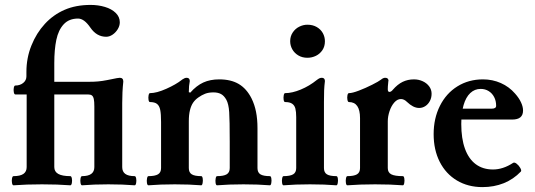

<svg xmlns="http://www.w3.org/2000/svg" viewBox="-20 -746 2164 777"><path d="M34.7 -33.2Q61.5 -33.2 74.7 -42.2Q87.9 -51.3 87.9 -69.8V-363.8H42Q37.6 -363.8 35.9 -372.8Q34.2 -381.8 35.9 -390.9Q37.6 -399.9 42 -399.9Q61 -399.9 74 -410.4Q86.9 -420.9 86.9 -437V-455.1Q86.9 -511.7 107.2 -562Q127.4 -612.3 161.6 -649.4Q195.8 -686.5 241.5 -706.3Q287.1 -726.1 346.7 -726.1Q377.4 -726.1 404.5 -718Q431.6 -710 448.2 -693.8Q464.8 -677.7 464.8 -655.8Q464.8 -641.6 456.5 -627.9Q448.2 -614.3 435.5 -605.7Q422.9 -597.2 409.7 -597.2Q390.6 -597.2 374.5 -606.4Q358.4 -615.7 345.7 -634.3Q333 -652.8 320.6 -661.9Q308.1 -670.9 295.9 -670.9Q259.3 -670.9 237.8 -647.7Q216.3 -624.5 208 -585Q199.7 -545.4 199.7 -490.2V-415H339.8Q360.4 -415 377.2 -416.5Q394 -418 413.6 -421.9Q426.8 -424.3 433.3 -425.8Q439.9 -427.2 452.6 -429.7Q460.9 -431.2 464.8 -431.2Q471.7 -431.2 475.3 -427.5Q479 -423.8 479 -416Q476.6 -394 475.6 -372.3Q474.6 -350.6 474.6 -329.1V-69.8Q474.6 -51.3 487.1 -42.2Q499.5 -33.2 524.9 -33.2Q529.3 -33.2 531 -23.9Q532.7 -14.6 531 -5.4Q529.3 3.9 524.9 3.9Q477.5 0 418.5 0Q359.4 0 312 3.9Q307.6 3.9 305.9 -5.4Q304.2 -14.6 305.9 -23.9Q307.6 -33.2 312 -33.2Q361.8 -33.2 361.8 -69.8V-314.9Q361.8 -335 359.6 -345.2Q357.4 -355.5 352.1 -359.6Q346.7 -363.8 335.9 -363.8H199.7V-69.8Q199.7 -51.3 215.8 -42.2Q231.9 -33.2 264.6 -33.2Q269 -33.2 270.8 -23.9Q272.5 -14.6 270.8 -5.4Q269 3.9 264.6 3.9Q213.9 0 149.9 0Q85.9 0 34.7 3.9Q30.3 3.9 28.6 -5.4Q26.9 -14.6 28.6 -23.9Q30.3 -33.2 34.7 -33.2Z M586.9 -333Q582.5 -333 581.1 -342Q579.6 -351.1 581.3 -360.1Q583 -369.1 586.9 -369.1Q613.8 -369.1 653.1 -386.7Q692.4 -404.3 715.3 -422.4L716.8 -423.8Q722.7 -427.7 726.8 -429.4Q731 -431.2 735.8 -431.2Q741.7 -431.2 744.9 -427.7Q748 -424.3 748 -418Q746.1 -407.7 745.1 -397.5Q744.1 -387.2 744.1 -373L750 -371.1Q774.9 -399.4 802.7 -412.1Q830.6 -424.8 867.2 -424.8Q914.6 -424.8 946.3 -406Q978 -387.2 998 -347.7Q1010.3 -322.8 1016.1 -293.5Q1022 -264.2 1022 -227.1V-69.8H909.7V-172.9Q909.7 -259.8 907.5 -292.5Q905.3 -325.2 896 -342.3Q886.7 -358.9 874.3 -365.5Q861.8 -372.1 843.8 -372.1Q824.2 -372.1 810.3 -366.7Q796.4 -361.3 782.7 -351.6Q770 -342.8 761.7 -330.8Q753.4 -318.8 748.8 -300.3Q744.1 -281.7 744.1 -254.9V-69.8H631.8V-252.4Q631.8 -284.7 628.4 -301.3Q625 -317.9 615.5 -325.4Q606 -333 586.9 -333ZM580.6 -33.2Q606.9 -33.2 619.4 -40.5Q631.8 -47.9 631.8 -65.9V-98.6H744.1V-65.9Q744.1 -47.9 756.1 -40.5Q768.1 -33.2 794.4 -33.2Q798.8 -33.2 800.3 -23.9Q801.8 -14.6 800 -5.4Q798.3 3.9 794.4 3.9Q747.1 0 687.5 0Q627.9 0 580.6 3.9Q576.2 3.9 574.7 -5.4Q573.2 -14.6 575 -23.9Q576.7 -33.2 580.6 -33.2ZM858.4 -33.2Q884.8 -33.2 897.2 -40.5Q909.7 -47.9 909.7 -65.9V-98.6H1022V-65.9Q1022 -47.9 1033.9 -40.5Q1045.9 -33.2 1072.3 -33.2Q1076.7 -33.2 1078.1 -23.9Q1079.6 -14.6 1077.9 -5.4Q1076.2 3.9 1072.3 3.9Q1024.9 0 965.3 0Q905.8 0 858.4 3.9Q854 3.9 852.5 -5.4Q851.1 -14.6 852.8 -23.9Q854.5 -33.2 858.4 -33.2Z M1127.4 -33.2Q1153.8 -33.2 1166.3 -40.5Q1178.7 -47.9 1178.7 -65.9V-272Q1178.7 -293.9 1175.3 -306.9Q1171.9 -319.8 1162.1 -326.4Q1152.3 -333 1133.8 -333Q1129.4 -333 1127.9 -342Q1126.5 -351.1 1128.2 -360.1Q1129.9 -369.1 1133.8 -369.1Q1162.1 -369.1 1197 -383.5Q1231.9 -397.9 1262.2 -422.4Q1268.6 -427.2 1272.9 -429.2Q1277.3 -431.2 1282.7 -431.2Q1288.6 -431.2 1291.7 -427.7Q1294.9 -424.3 1294.9 -418Q1292.5 -398.9 1291.7 -380.1Q1291 -361.3 1291 -333V-65.9Q1291 -47.9 1303 -40.5Q1314.9 -33.2 1341.3 -33.2Q1345.7 -33.2 1347.2 -23.9Q1348.6 -14.6 1346.9 -5.4Q1345.2 3.9 1341.3 3.9Q1293.9 0 1234.4 0Q1174.8 0 1127.4 3.9Q1123 3.9 1121.6 -5.4Q1120.1 -14.6 1121.8 -23.9Q1123.5 -33.2 1127.4 -33.2ZM1154.3 -579.1Q1154.3 -599.1 1164.6 -614.5Q1174.8 -629.9 1190.9 -637.9Q1207 -646 1224.1 -646Q1245.6 -646 1261.7 -636.7Q1277.8 -627.4 1286.4 -612.1Q1294.9 -596.7 1294.9 -579.1Q1294.9 -558.1 1284.7 -543Q1274.4 -527.8 1258.3 -520Q1242.2 -512.2 1224.1 -512.2Q1203.1 -512.2 1187.3 -521.7Q1171.4 -531.2 1162.8 -546.6Q1154.3 -562 1154.3 -579.1Z M1392.1 -333Q1387.7 -333 1386 -342Q1384.3 -351.1 1386 -360.1Q1387.7 -369.1 1392.1 -369.1Q1405.8 -369.1 1432.6 -379.4Q1459.5 -389.6 1486.1 -403.1Q1512.7 -416.5 1522 -423.8Q1530.8 -431.2 1538.6 -431.2Q1544.9 -431.2 1548.1 -428.7Q1551.3 -426.3 1552.2 -420.9Q1551.8 -417.5 1551.3 -414.6Q1550.8 -411.6 1550.8 -408.7Q1549.3 -396.5 1549.3 -384.8Q1549.3 -379.4 1551 -376.7Q1552.7 -374 1556.2 -374Q1559.6 -374 1563.2 -376.5Q1566.9 -378.9 1569.8 -382.8Q1588.9 -404.8 1609.6 -414.8Q1630.4 -424.8 1655.3 -424.8Q1674.3 -424.8 1690.7 -417.2Q1707 -409.7 1716.8 -396.5Q1726.6 -383.3 1726.6 -366.7Q1726.6 -350.1 1719.5 -336.9Q1712.4 -323.7 1700.9 -316.4Q1689.5 -309.1 1676.3 -309.1Q1664.1 -309.1 1651.6 -315.4Q1639.2 -321.8 1626.5 -334Q1621.1 -339.4 1615 -342.3Q1608.9 -345.2 1602.5 -345.2Q1587.9 -345.2 1575.7 -331.3Q1563.5 -317.4 1556.4 -296.1Q1549.3 -274.9 1549.3 -254.9V-84.5H1437V-268.1Q1437 -333 1392.1 -333ZM1385.7 -33.2Q1412.1 -33.2 1424.6 -40.5Q1437 -47.9 1437 -65.9V-98.6H1549.3V-65.9Q1549.3 -47.9 1563.5 -40.5Q1577.6 -33.2 1610.4 -33.2Q1614.7 -33.2 1616.2 -23.9Q1617.7 -14.6 1616 -5.4Q1614.3 3.9 1610.4 3.9Q1561 0 1498 0Q1436 0 1385.7 3.9Q1381.3 3.9 1379.9 -5.4Q1378.4 -14.6 1380.1 -23.9Q1381.8 -33.2 1385.7 -33.2Z M1734.9 -203.1Q1734.9 -267.1 1760.3 -317.6Q1785.6 -368.2 1831.1 -396.5Q1876.5 -424.8 1934.6 -424.8Q1973.1 -424.8 2006.8 -409.9Q2040.5 -395 2064.5 -367.2Q2080.6 -349.1 2088.6 -331.5Q2096.7 -314 2096.7 -298.8Q2096.7 -280.3 2085.7 -271.2Q2074.7 -262.2 2052.7 -262.2H1812V-306.2H1969.7Q1987.8 -306.2 1987.8 -317.9Q1987.8 -337.9 1979.7 -353.3Q1971.7 -368.7 1957.5 -377.4Q1943.4 -386.2 1925.3 -386.2Q1900.9 -386.2 1883.1 -369.4Q1865.2 -352.5 1856 -320.6Q1846.7 -288.6 1846.7 -244.1Q1846.7 -185.5 1861.6 -144.3Q1876.5 -103 1905.3 -81.5Q1934.1 -60.1 1975.1 -60.1Q1995.1 -60.1 2015.4 -66.7Q2035.6 -73.2 2056.6 -86.9Q2062 -90.3 2071 -83.3Q2080.1 -76.2 2085.7 -65.9Q2091.3 -55.7 2087.9 -51.8Q2058.1 -20.5 2018.6 -4.6Q1979 11.2 1932.6 11.2Q1874 11.2 1829.1 -15.6Q1784.2 -42.5 1759.5 -91.1Q1734.9 -139.6 1734.9 -203.1Z"/></svg>

Font: Junicode Two Beta VF
Style: Regular
Weight: 400
Designer: Peter S. Baker
Foundry: Briery Creek Software
Version: Version 1.031 beta; ttfautohint (v1.8.1.43-b0c9)